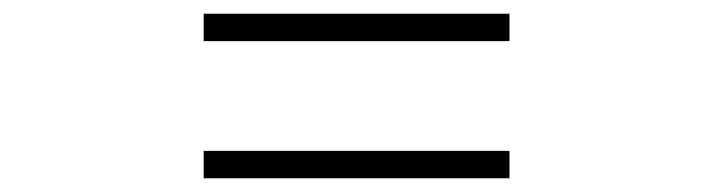

<svg xmlns="http://www.w3.org/2000/svg" viewBox="-20 -520 1040 280"><path d="M723 -460H277V-500H723ZM723 -260H277V-300H723Z"/></svg>

Font: Noto Serif JP ExtraBold
Style: Regular
Weight: 800
Designer: Ryoko NISHIZUKA 西塚涼子 (kana & ideographs); Frank Grießhammer (Latin, Greek & Cyrillic); Wenlong ZHANG 张文龙 (bopomofo); San
Foundry: Adobe
Version: Version 2.003-H1;hotconv 1.1.1;makeotfexe 2.6.0